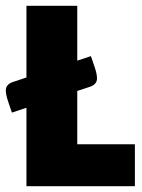

<svg xmlns="http://www.w3.org/2000/svg" viewBox="-32 -645 493 665"><path d="M59.6 0V-625H235.6V-145.3H435.2V0ZM9.2 -255 -3.4 -292.1Q-11.8 -316.8 -11.8 -331.9Q-11.8 -352.6 12 -360.8L282.9 -450.6L295.6 -413.4Q304 -388.7 304 -373.6Q304 -353 280.2 -344.7Z"/></svg>

Font: Changa
Style: Regular
Weight: 400
Designer: Eduardo Rodriguez Tunni
Foundry: Eduardo Rodriguez Tunni
Version: Version 3.003